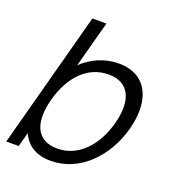

<svg xmlns="http://www.w3.org/2000/svg" viewBox="-158 -829 882 953"><g transform="rotate(20 283.5 -352.5)"><path d="M369.8 -555C294.8 -555 229.4 -525.5 176.7 -476.5L242 -720H168L-25 0H41L61.3 -75.5C85.3 -19.5 135.5 15 214 15C365.5 15 486.6 -108.5 530 -270.5C539.5 -306 544.3 -339.6 544.3 -370.5C544.3 -479.9 485.1 -555 369.8 -555ZM224.9 -53.5C139 -53.5 100.6 -104.8 100.6 -182.8C100.6 -209.3 105 -238.8 113.5 -270.5C147.6 -397.5 226.9 -486.5 339.4 -486.5C426.3 -486.5 464.5 -433.8 464.5 -356.1C464.5 -330 460.2 -301.1 452 -270.5C419.1 -147.5 337.4 -53.5 224.9 -53.5Z"/></g></svg>

Font: Manrope
Style: RegularItalic
Weight: 400
Italic angle: -15°
Designer: Mikhail Sharanda
Foundry: Mikhail Sharanda
Version: Version 4.502;hotconv 1.0.109;makeotfexe 2.5.65596